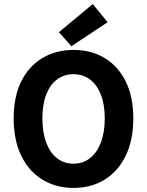

<svg xmlns="http://www.w3.org/2000/svg" viewBox="-20 -910 721 942"><path d="M341 12Q254 12 187.5 -29Q121 -70 84 -146.5Q47 -223 47 -329Q47 -435 84 -510Q121 -585 187.5 -625Q254 -665 341 -665Q428 -665 494 -625Q560 -585 597 -510Q634 -435 634 -329Q634 -223 597 -146.5Q560 -70 494 -29Q428 12 341 12ZM341 -107Q387 -107 421.5 -134Q456 -161 475 -211Q494 -261 494 -329Q494 -397 475 -445.5Q456 -494 421.5 -520Q387 -546 341 -546Q294 -546 259.5 -520Q225 -494 206.5 -445.5Q188 -397 188 -329Q188 -261 206.5 -211Q225 -161 259.5 -134Q294 -107 341 -107ZM330 -683 269 -752 435 -890 508 -801Z"/></svg>

Font: Assistant ExtraLight
Style: Bold
Weight: 700
Version: Version 3.000